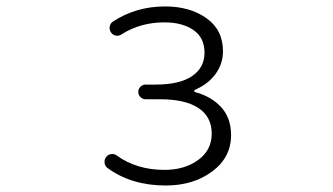

<svg xmlns="http://www.w3.org/2000/svg" viewBox="-20 -567 1040 600"><path d="M498 12.7Q391.6 12.7 317.4 -41Q306.6 -47.9 306.6 -61.5Q306.6 -69.3 311.5 -76.2Q317.4 -84 327.1 -85.4Q336.9 -86.9 344.7 -81.1Q407.2 -36.1 494.1 -36.1Q556.6 -36.1 599.1 -66.9Q641.6 -97.7 641.6 -149.4Q641.6 -202.1 600.1 -229.5Q558.6 -256.8 480.5 -256.8H434.6Q425.8 -256.8 418.9 -263.7Q412.1 -270.5 412.1 -279.8Q412.1 -289.1 418.9 -295.9Q425.8 -302.7 434.6 -302.7H466.8Q541 -302.7 580.1 -329.1Q619.1 -355.5 619.1 -402.3Q619.1 -449.2 584.5 -473.1Q549.8 -497.1 494.1 -497.1Q418.9 -497.1 360.4 -460Q352.5 -454.1 342.8 -455.6Q333 -457 327.1 -465.3Q321.3 -473.6 322.8 -483.4Q324.2 -493.2 332 -499Q404.3 -546.9 496.1 -546.9Q573.2 -546.9 625 -510.3Q676.8 -473.6 676.8 -407.2Q676.8 -367.2 653.3 -335.4Q629.9 -303.7 588.9 -286.1Q586.9 -285.2 586.9 -282.7Q586.9 -280.3 588.9 -279.3Q638.7 -266.6 670.4 -232.9Q702.1 -199.2 702.1 -144.5Q702.1 -75.2 643.1 -31.2Q584 12.7 498 12.7Z"/></svg>

Font: Gen Jyuu Gothic L Monospace Light
Style: Regular
Weight: 300
Designer: [Source Han Sans]
Ryoko NISHIZUKA  (kana & ideographs); Paul D. Hunt (Latin, Greek & Cyrillic); Wenlong ZHANG  (bopomofo
Version: Version 1.002.20150607